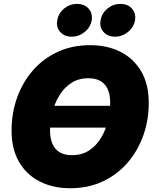

<svg xmlns="http://www.w3.org/2000/svg" viewBox="-20 -974 807 1004"><path d="M643.1 -420.9 624.5 -306.6H178.7L197.3 -420.9ZM347.2 10.3Q257.3 10.3 188.2 -24.7Q119.1 -59.6 79.8 -127Q40.5 -194.3 40.5 -291.5Q40.5 -382.3 69.3 -463.1Q98.1 -543.9 151.9 -605.7Q205.6 -667.5 281.5 -702.6Q357.4 -737.8 451.2 -737.8Q540.5 -737.8 609.6 -703.1Q678.7 -668.5 718.3 -601.1Q757.8 -533.7 757.8 -435.5Q757.8 -344.2 728.5 -263.4Q699.2 -182.6 645.3 -121.1Q591.3 -59.6 515.9 -24.7Q440.4 10.3 347.2 10.3ZM356 -162.6Q408.7 -162.6 446.5 -187.7Q484.4 -212.9 508.8 -253.9Q533.2 -294.9 544.7 -342.8Q556.2 -390.6 556.2 -436.5Q556.2 -478.5 543.5 -507.1Q530.8 -535.6 505.6 -550.3Q480.5 -564.9 442.4 -564.9Q390.1 -564.9 352.3 -539.8Q314.5 -514.6 289.8 -473.9Q265.1 -433.1 253.4 -385.3Q241.7 -337.4 241.7 -291Q241.7 -249.5 254.6 -220.7Q267.6 -191.9 293 -177.2Q318.4 -162.6 356 -162.6ZM581.1 -782.2Q543 -782.2 521.2 -806.9Q499.5 -831.5 505.9 -867.7Q511.7 -904.3 541.7 -929Q571.8 -953.6 609.9 -953.6Q647.9 -953.6 669.9 -929Q691.9 -904.3 686 -867.7Q679.7 -831.5 649.4 -806.9Q619.1 -782.2 581.1 -782.2ZM354.5 -782.2Q316.4 -782.2 294.7 -806.9Q272.9 -831.5 279.3 -867.7Q285.2 -904.3 314.9 -929Q344.7 -953.6 382.8 -953.6Q421.4 -953.6 443.4 -929Q465.3 -904.3 459.5 -867.7Q453.1 -831.5 422.9 -806.9Q392.6 -782.2 354.5 -782.2Z"/></svg>

Font: Inter 20pt Black
Style: Italic
Weight: 900
Italic angle: -9.3988°
Version: Version 4.001;git-66647c0bb